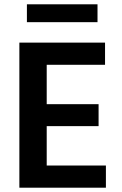

<svg xmlns="http://www.w3.org/2000/svg" viewBox="-20 -872 568 892"><path d="M472 0H70V-674H468V-571H197V-388H438V-286H197V-103H472ZM433 -769H105V-852H433Z"/></svg>

Font: Hind Siliguri SemiBold
Style: Regular
Weight: 600
Designer: Jyotish Sonowal
Foundry: Indian Type Foundry
Version: Version 1.001;PS 1.0;hotconv 1.0.86;makeotf.lib2.5.63406; tt